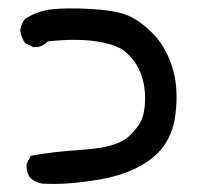

<svg xmlns="http://www.w3.org/2000/svg" viewBox="-20 -342 540 467"><path d="M82 104.5Q66.4 101.6 54.7 91.8Q43 78.1 44.9 56.6L54.7 37.1Q103.5 27.3 184.1 22Q264.6 16.6 293.9 -10.7Q323.2 -38.1 329.1 -65.4Q335 -92.8 332 -122.1Q329.1 -151.4 317.4 -174.8Q305.7 -198.2 285.2 -215.8Q264.6 -233.4 215.3 -241.2Q166 -249 95.7 -241.2Q82 -225.6 60.5 -227.5L41 -237.3Q31.2 -251 29.3 -268.6Q31.2 -284.2 41 -295.9Q70.3 -315.4 105.5 -319.3Q140.6 -323.2 197.8 -320.3Q254.9 -317.4 285.2 -306.6Q315.4 -295.9 348.6 -263.7Q381.8 -231.4 398.4 -180.7Q415 -129.9 406.7 -63Q398.4 3.9 350.1 42.5Q301.8 81.1 221.2 94.7Q140.6 108.4 82 104.5Z"/></svg>

Font: JasonHandwriting1
Style: Regular
Weight: 400
Version: Version 1.48.20